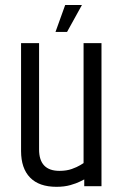

<svg xmlns="http://www.w3.org/2000/svg" viewBox="-20 -740 492 763"><path d="M312.1 -568.7H383.3V0H314.8V-27Q312.7 -25.9 298.3 -18.7Q284 -11.4 259.9 -4.5Q235.7 2.4 204.5 2.4Q135.2 2.4 99.5 -34.4Q63.7 -71.2 63.7 -139.9V-568.7H135.3V-146.2Q135.3 -61 216.3 -61Q244.4 -61 265.4 -68.5Q286.3 -76 298.7 -83.6Q311 -91.3 312.1 -91.9ZM239 -720.1H305.6L246.4 -613H200.5Z"/></svg>

Font: Khand Variable Light
Style: Regular
Weight: 300
Designer: Satya Rajpurohit
Foundry: Indian Type Foundry
Version: Version 3.000